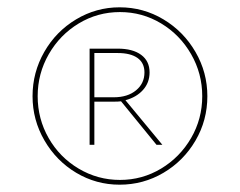

<svg xmlns="http://www.w3.org/2000/svg" viewBox="-20 -492 656 525"><path d="M547 -229Q547 -163 514.5 -107.5Q482 -52 427 -19.5Q372 13 307 13Q243 13 188.5 -19.5Q134 -52 101.5 -108Q69 -164 69 -229Q69 -294 101 -350Q133 -406 188 -439Q243 -472 307 -472Q372 -472 427 -439Q482 -406 514.5 -350Q547 -294 547 -229ZM533 -229Q533 -291 502.5 -344Q472 -397 420.5 -428Q369 -459 308 -459Q247 -459 195.5 -428Q144 -397 113.5 -344Q83 -291 83 -229Q83 -167 113 -114.5Q143 -62 195 -31Q247 0 308 0Q369 0 420.5 -31Q472 -62 502.5 -114.5Q533 -167 533 -229ZM323 -218 424 -96H408L311 -215Q304 -214 291 -214H238V-96H225V-359H302Q343 -359 366 -342Q389 -325 389 -294Q389 -266 371 -246Q353 -226 323 -218ZM291 -226Q329 -226 352 -245Q375 -264 375 -294Q375 -320 356 -333.5Q337 -347 302 -347H238V-226Z"/></svg>

Font: Ysabeau SC Thin
Style: Regular
Weight: 200
Designer: Christian Thalmann (Catharsis Fonts)
Version: Version 0.003